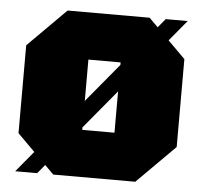

<svg xmlns="http://www.w3.org/2000/svg" viewBox="-45 -607 690 653"><g transform="rotate(5 300.0 -280.0)"><path d="M30 -130V-430L160 -560H440L570 -430V-130L440 0H160ZM245 -160H355V-400H245ZM30 0 495 -560H570L105 0Z"/></g></svg>

Font: Tektur Black
Style: Regular
Weight: 900
Designer: Adam Jagosz
Foundry: Adam Jagosz
Version: Version 1.005;gftools[0.9.30]